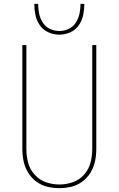

<svg xmlns="http://www.w3.org/2000/svg" viewBox="-20 -969 616 997"><path d="M288 8Q320 8 351 0.5Q382 -7 408 -26.5Q434 -46 450.5 -73.5Q467 -101 473.5 -132Q480 -163 480 -195V-735H459V-195Q459 -159 450 -124.5Q441 -90 417 -62.5Q393 -35 358.5 -23Q324 -11 288 -11Q252 -11 218 -23Q184 -35 159.5 -62.5Q135 -90 126 -124.5Q117 -159 117 -195V-735H96V-195Q96 -163 102.5 -132Q109 -101 125.5 -73.5Q142 -46 168 -26.5Q194 -7 225 0.5Q256 8 288 8ZM288 -789Q317 -789 344.5 -801Q372 -813 389 -837.5Q406 -862 412 -891Q418 -920 418 -949H398Q398 -924 393 -899Q388 -874 374 -852Q360 -830 336.5 -819Q313 -808 288 -808Q263 -808 239.5 -819Q216 -830 202 -852Q188 -874 183 -899Q178 -924 178 -949H158Q158 -920 164 -891Q170 -862 187 -837.5Q204 -813 231.5 -801Q259 -789 288 -789Z"/></svg>

Font: Iosevka Sparkle Thin
Style: Regular
Weight: 100
Designer: Belleve Invis
Foundry: Belleve Invis
Version: Version 4.5.0; ttfautohint (v1.8.3)